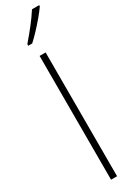

<svg xmlns="http://www.w3.org/2000/svg" viewBox="-262 -1008 733 1021"><g transform="rotate(-30 104.5 -497.5)"><path d="M113 0H76V-760H113ZM209 -988Q193 -965 169.5 -937Q146 -909 121 -882.5Q96 -856 75 -837H51V-847Q83 -884 112.5 -921.5Q142 -959 165 -995H209Z"/></g></svg>

Font: Noto Sans Lao UI Cond ExtLt
Style: Regular
Weight: 200
Width: 3
Designer: Monotype Design Team
Foundry: Monotype Imaging Inc.
Version: Version 2.000; ttfautohint (v1.8.4.7-5d5b)